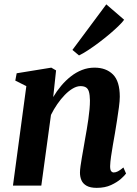

<svg xmlns="http://www.w3.org/2000/svg" viewBox="-20 -874 644 904"><path d="M230.5 -417Q247 -445 268 -470Q289 -495 313.5 -514.2Q338 -533.5 366 -544.5Q394 -555.5 425 -555.5Q479.5 -555.5 511.8 -523.5Q544 -491.5 544 -418.5Q544 -399.5 540 -369.2Q536 -339 530.8 -306.2Q525.5 -273.5 521 -245.5Q516.5 -220 511.5 -191.5Q506.5 -163 502.8 -136.8Q499 -110.5 498.5 -91.5Q498.5 -74 503.5 -68Q508.5 -62 515.5 -62Q524.5 -62 535 -67.2Q545.5 -72.5 561 -85.5L573.5 -57Q567.5 -48 549.5 -32Q531.5 -16 503 -2.8Q474.5 10.5 435.5 10.5Q405.5 10.5 388 0.8Q370.5 -9 363.5 -25.2Q356.5 -41.5 356.5 -61Q356.5 -73 359 -91Q361.5 -109 365.2 -130.8Q369 -152.5 373 -175.2Q377 -198 380.5 -219Q384.5 -240.5 388.5 -264.5Q392.5 -288.5 396 -312.8Q399.5 -337 401.5 -359.5Q403.5 -382 403.5 -401Q403 -427 398.8 -441.8Q394.5 -456.5 384.8 -462.5Q375 -468.5 359 -468.5Q342 -468.5 323 -457.5Q304 -446.5 285.2 -427.2Q266.5 -408 249.8 -383.8Q233 -359.5 220 -333L174.5 0H41L104 -468.5L52 -494.5L58.5 -529L221.5 -555.5L244 -542.5ZM321 -639 480.5 -853.5 564.5 -781Q556.5 -769.5 538.2 -751.8Q520 -734 495.8 -713.5Q471.5 -693 445.2 -673.2Q419 -653.5 394.5 -637.5Q370 -621.5 352 -613Z"/></svg>

Font: Merriweather 48pt
Style: Bold Italic
Weight: 700
Italic angle: -7.8°
Version: Version 2.101